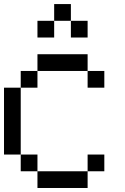

<svg xmlns="http://www.w3.org/2000/svg" viewBox="-20 -937 623 957"><path d="M0 -166.7V-500H83.3V-166.7ZM166.7 -166.7V-83.3H83.3V-166.7ZM166.7 -83.3H416.7V0H166.7ZM166.7 -583.3V-500H83.3V-583.3ZM166.7 -750V-833.3H250V-750ZM166.7 -666.7H416.7V-583.3H166.7ZM333.3 -833.3H416.7V-750H333.3ZM333.3 -916.7V-833.3H250V-916.7ZM500 -166.7V-83.3H416.7V-166.7ZM500 -583.3V-500H416.7V-583.3Z"/></svg>

Font: Galmuri11 Regular
Style: Regular
Weight: 400
Designer: Minseo Lee (Quiple)
Version: Version 2.356;hotconv 1.1.0;makeotfexe 2.6.0 DEVELOPMENT